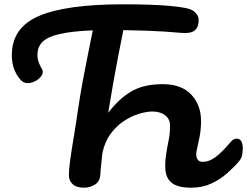

<svg xmlns="http://www.w3.org/2000/svg" viewBox="-20 -867 1148 892"><path d="M369 5Q335 5 317.5 -11.5Q300 -28 300 -53Q300 -79 306.5 -126Q313 -173 323 -232.5Q333 -292 342 -355Q353 -429 364.5 -490.5Q376 -552 387.5 -608.5Q399 -665 411 -726Q313 -722 257 -709Q201 -696 177.5 -672.5Q154 -649 154 -613Q154 -592 160.5 -575.5Q167 -559 174 -548Q183 -534 175 -519Q167 -504 150 -493.5Q133 -483 114 -481Q95 -479 81 -491Q62 -508 48.5 -539Q35 -570 35 -611Q35 -739 161.5 -793Q288 -847 551 -847Q625 -847 678 -845Q731 -843 770 -839.5Q809 -836 841 -830Q874 -824 888.5 -808Q903 -792 903 -774Q903 -741 885 -726Q867 -711 826 -714Q780 -718 741 -720.5Q702 -723 658 -724.5Q614 -726 553 -727Q541 -667 530 -610.5Q519 -554 508 -492.5Q497 -431 485 -357Q484 -350 483 -343Q530 -406 588 -441Q646 -476 736 -476Q823 -476 868.5 -427.5Q914 -379 914 -305Q914 -267 907.5 -233Q901 -199 893 -164Q889 -144 896 -129.5Q903 -115 922 -115Q951 -115 981 -137Q1011 -159 1053 -209Q1061 -218 1067.5 -220.5Q1074 -223 1080 -223Q1094 -223 1101 -210.5Q1108 -198 1108 -178Q1108 -164 1105 -147.5Q1102 -131 1089 -116Q1066 -89 1034 -61Q1002 -33 961 -14Q920 5 868 5Q808 5 780 -16Q752 -37 748.5 -77.5Q745 -118 756 -176Q762 -206 766 -229Q770 -252 770 -283Q770 -314 747 -331.5Q724 -349 688 -349Q662 -349 626.5 -338.5Q591 -328 556 -305Q521 -282 494 -245.5Q467 -209 456 -157Q453 -128 450 -101.5Q447 -75 446 -55Q444 -24 421 -9.5Q398 5 369 5Z"/></svg>

Font: Pacifico
Style: Regular
Weight: 400
Designer: Vernon Adams
Foundry: Vernon Adams
Version: Version 3.010; ttfautohint (v1.8.4.7-5d5b)